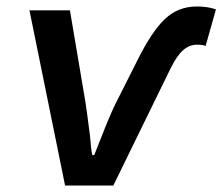

<svg xmlns="http://www.w3.org/2000/svg" viewBox="-20 -573 687 593"><path d="M71 -541H196L244 -257Q247 -239 258 -153Q261 -112 265 -94H271Q285 -129 303.5 -176Q322 -223 339 -257L403 -384Q448 -475 489 -514Q530 -553 588 -553Q622 -553 647 -544L615 -431Q606 -435 588 -435Q565 -435 545.5 -418Q526 -401 506 -360L330 0H181Z"/></svg>

Font: Nebula Sans Semibold
Style: Regular
Weight: 600
Italic angle: -9°
Designer: Paul D. Hunt for Adobe (as Source Sans)
Foundry: Nebula Entertainment & Broadcasting LLC
Version: Version 1.010